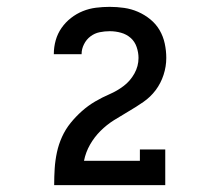

<svg xmlns="http://www.w3.org/2000/svg" viewBox="-20 -863 640 560"><path d="M138 -323V-324Q138 -348 139.5 -371.5Q141 -395 146 -418.5Q151 -442 161 -464Q171 -486 186 -504.5Q201 -523 219 -539Q237 -555 257.5 -567Q278 -579 300 -588.5Q322 -598 341 -612.5Q360 -627 372 -648.5Q384 -670 384 -694Q384 -710 378.5 -726Q373 -742 361 -752.5Q349 -763 333 -767.5Q317 -772 300 -772Q285 -772 270.5 -769Q256 -766 244 -757Q232 -748 225 -734Q218 -720 218 -706Q218 -705 218 -705Q218 -705 218 -705H137Q137 -705 137 -705.5Q137 -706 137 -706Q137 -726 142.5 -745.5Q148 -765 159.5 -781.5Q171 -798 187 -810.5Q203 -823 221.5 -830.5Q240 -838 260 -840.5Q280 -843 300 -843Q321 -843 342 -840Q363 -837 382.5 -828.5Q402 -820 418.5 -806.5Q435 -793 445.5 -775Q456 -757 460.5 -736Q465 -715 465 -694Q465 -669 457 -644.5Q449 -620 434 -600Q419 -580 398 -565.5Q377 -551 355.5 -538.5Q334 -526 312.5 -512.5Q291 -499 273 -481Q255 -463 242.5 -441Q230 -419 225 -394H388V-427H462V-323Z"/></svg>

Font: Iosevka Slab Medium Extended
Style: Regular
Weight: 500
Width: 7
Monospace: yes
Designer: Belleve Invis
Foundry: Belleve Invis
Version: Version 11.1.1; ttfautohint (v1.8.3)